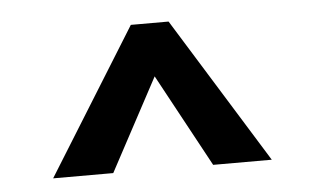

<svg xmlns="http://www.w3.org/2000/svg" viewBox="-33 -746 627 385"><g transform="rotate(-5 280.0 -553.0)"><path d="M500 -406H382L260 -631H301L181 -407H60L242 -700H318Z"/></g></svg>

Font: Inclusive Sans SemiBold
Style: Regular
Weight: 600
Designer: Olivia King
Foundry: Olivia King
Version: Version 2.004